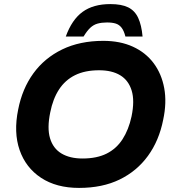

<svg xmlns="http://www.w3.org/2000/svg" viewBox="-20 -910 852 940"><path d="M367 10Q256 10 181 -39.5Q106 -89 76 -175.5Q46 -262 69 -374Q89 -476 143.5 -551Q198 -626 284.5 -668Q371 -710 486 -710Q568 -710 630.5 -681.5Q693 -653 732 -601Q771 -549 784 -478.5Q797 -408 779 -324Q759 -222 704.5 -147Q650 -72 565.5 -31Q481 10 367 10ZM384 -134Q454 -134 502 -158Q550 -182 580 -228.5Q610 -275 624 -340Q640 -417 624.5 -467Q609 -517 568.5 -541.5Q528 -566 465 -566Q396 -566 347.5 -542Q299 -518 269 -472Q239 -426 226 -360Q210 -283 225 -233Q240 -183 281 -158.5Q322 -134 384 -134ZM302 -731Q332 -814 384.5 -852Q437 -890 520 -890Q575 -890 607.5 -874Q640 -858 656.5 -822.5Q673 -787 678 -731H594Q587 -759 575.5 -774Q564 -789 547 -794.5Q530 -800 504 -800Q478 -800 458 -794.5Q438 -789 422 -774Q406 -759 389 -731Z"/></svg>

Font: REM SemiBold
Style: Italic
Weight: 600
Italic angle: -11°
Designer: Octavio Pardo
Foundry: Ashler Design
Version: Version 1.005;gftools[0.9.28]